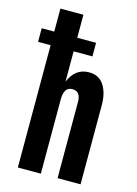

<svg xmlns="http://www.w3.org/2000/svg" viewBox="-126 -823 632 887"><g transform="rotate(15 190.0 -380.0)"><path d="M50 0V-585H-10V-650H50V-760H160V-650H250V-585H160V-440Q189 -510 255 -510Q303 -510 326.5 -473Q350 -436 350 -380V0H240V-365Q240 -415 200 -415Q160 -415 160 -355V0Z"/></g></svg>

Font: Gully ECD Medium
Style: Regular
Weight: 500
Width: 2
Designer: jaikishan Patel
Foundry: MagicType
Version: Version 1.000;Glyphs 3.2 (3242)